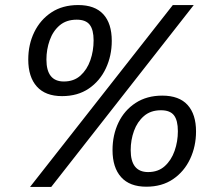

<svg xmlns="http://www.w3.org/2000/svg" viewBox="-20 -730 862 761"><path d="M226 -349Q160 -349 126 -387Q92 -425 92 -494Q92 -554 116 -603Q140 -652 184 -681Q228 -710 290 -710Q356 -710 389.5 -673.5Q423 -637 423 -568Q423 -509 399.5 -459Q376 -409 332 -379Q288 -349 226 -349ZM99 11 665 -710H748L183 11ZM233 -407Q273 -407 299 -430.5Q325 -454 338 -491Q351 -528 351 -570Q351 -612 335.5 -632Q320 -652 284 -652Q243 -652 216.5 -629.5Q190 -607 177 -570.5Q164 -534 164 -494Q164 -407 233 -407ZM560 10Q494 10 460 -28Q426 -66 426 -135Q426 -195 449.5 -244Q473 -293 517.5 -322Q562 -351 623 -351Q690 -351 723.5 -314Q757 -277 757 -209Q757 -150 733.5 -100Q710 -50 666 -20Q622 10 560 10ZM567 -48Q607 -48 633 -71.5Q659 -95 672 -132Q685 -169 685 -210Q685 -253 669.5 -273Q654 -293 618 -293Q577 -293 550.5 -270Q524 -247 511 -211Q498 -175 498 -135Q498 -48 567 -48Z"/></svg>

Font: Bitter Medium
Style: Italic
Weight: 500
Italic angle: -9°
Designer: Sol Matas, and Bitter project Authors
Foundry: Sol Matas
Version: Version 2.001